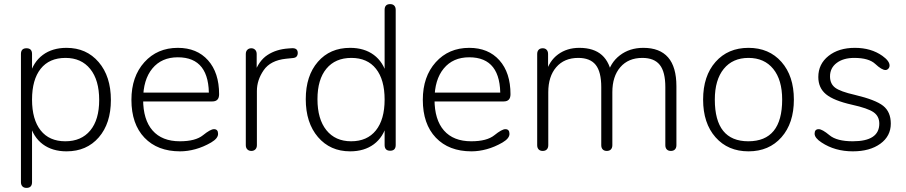

<svg xmlns="http://www.w3.org/2000/svg" viewBox="-20 -730 4413 935"><path d="M109 185Q96 185 89 177.5Q82 170 82 157V-467Q82 -495 109 -495Q136 -495 136 -467V-355L125 -364Q142 -428 188.5 -462.5Q235 -497 304 -497Q401 -497 460.5 -427.5Q520 -358 520 -243Q520 -129 461 -61Q402 7 304 7Q235 7 188.5 -27.5Q142 -62 125 -127L136 -135V157Q136 185 109 185ZM298 -42Q376 -42 419.5 -94.5Q463 -147 463 -243Q463 -340 419.5 -394Q376 -448 299 -448Q220 -448 178 -395Q136 -342 136 -245Q136 -148 178 -95Q220 -42 298 -42Z M857 7Q747 7 683.5 -59.5Q620 -126 620 -244Q620 -357 683 -427Q746 -497 846 -497Q939 -497 993 -436.5Q1047 -376 1047 -271Q1047 -236 1014 -236H668L667 -279H1017L997 -256Q1003 -451 846 -451Q767 -451 722 -396.5Q677 -342 677 -246Q677 -147 723 -94.5Q769 -42 856 -42Q932 -42 968.5 -71.5Q1005 -101 1022 -101Q1042 -101 1042 -78Q1042 -56 1008 -36Q970 -14 931.5 -3.5Q893 7 857 7Z M1204 5Q1192 5 1184.5 -2.5Q1177 -10 1177 -23V-467Q1177 -480 1184.5 -487.5Q1192 -495 1204 -495Q1215 -495 1222.5 -487.5Q1230 -480 1230 -467V-353L1219 -373Q1240 -434 1282.5 -462Q1325 -490 1384 -494L1398 -495Q1430 -498 1430 -472Q1430 -462 1424.5 -455Q1419 -448 1403 -447L1373 -444Q1297 -436 1264 -388Q1231 -340 1231 -287V-23Q1231 -10 1223.5 -2.5Q1216 5 1204 5Z M1685 7Q1588 7 1528.5 -62.5Q1469 -132 1469 -247Q1469 -361 1528 -429Q1587 -497 1685 -497Q1754 -497 1800.5 -462.5Q1847 -428 1864 -363L1853 -355V-682Q1853 -710 1880 -710Q1893 -710 1900 -702.5Q1907 -695 1907 -682V-24Q1907 4 1880 4Q1853 4 1853 -24V-135L1864 -127Q1847 -62 1800.5 -27.5Q1754 7 1685 7ZM1690 -42Q1768 -42 1810.5 -95Q1853 -148 1853 -245Q1853 -342 1811 -395Q1769 -448 1691 -448Q1613 -448 1569.5 -395.5Q1526 -343 1526 -247Q1526 -150 1569.5 -96Q1613 -42 1690 -42Z M2276 7Q2166 7 2102.5 -59.5Q2039 -126 2039 -244Q2039 -357 2102 -427Q2165 -497 2265 -497Q2358 -497 2412 -436.5Q2466 -376 2466 -271Q2466 -236 2433 -236H2087L2086 -279H2436L2416 -256Q2422 -451 2265 -451Q2186 -451 2141 -396.5Q2096 -342 2096 -246Q2096 -147 2142 -94.5Q2188 -42 2275 -42Q2351 -42 2387.5 -71.5Q2424 -101 2441 -101Q2461 -101 2461 -78Q2461 -56 2427 -36Q2389 -14 2350.5 -3.5Q2312 7 2276 7Z M2623 5Q2610 5 2603 -2.5Q2596 -10 2596 -23V-467Q2596 -480 2603 -487.5Q2610 -495 2623 -495Q2635 -495 2642 -487.5Q2649 -480 2649 -467V-382L2638 -373Q2654 -433 2697.5 -465Q2741 -497 2801 -497Q2872 -497 2911.5 -461.5Q2951 -426 2961 -354L2938 -363Q2951 -424 2998.5 -460.5Q3046 -497 3113 -497Q3193 -497 3233.5 -450.5Q3274 -404 3274 -310V-23Q3274 -10 3267 -2.5Q3260 5 3247 5Q3234 5 3227 -2.5Q3220 -10 3220 -23V-306Q3220 -380 3193 -414Q3166 -448 3108 -448Q3040 -448 3001 -403Q2962 -358 2962 -281V-23Q2962 -10 2955 -2.5Q2948 5 2935 5Q2922 5 2915 -2.5Q2908 -10 2908 -23V-306Q2908 -380 2881 -414Q2854 -448 2796 -448Q2728 -448 2689 -403Q2650 -358 2650 -281V-23Q2650 -10 2643 -2.5Q2636 5 2623 5Z M3625 7Q3525 7 3464.5 -61.5Q3404 -130 3404 -245Q3404 -360 3464.5 -428.5Q3525 -497 3625 -497Q3725 -497 3785.5 -428.5Q3846 -360 3846 -245Q3846 -130 3785.5 -61.5Q3725 7 3625 7ZM3624 -42Q3789 -42 3789 -245Q3789 -341 3745.5 -394.5Q3702 -448 3625 -448Q3548 -448 3504.5 -394.5Q3461 -341 3461 -245Q3461 -42 3624 -42Z M4133 7Q4046 7 3981 -36Q3947 -58 3947 -79Q3947 -101 3967 -101Q3984 -101 4019.5 -71.5Q4055 -42 4133 -42Q4262 -42 4262 -128Q4262 -164 4234 -183.5Q4206 -203 4129 -220Q4040 -240 4002.5 -271Q3965 -302 3965 -355Q3965 -418 4014.5 -457.5Q4064 -497 4143 -497Q4222 -497 4277 -458Q4312 -433 4312 -411Q4312 -402 4306 -395.5Q4300 -389 4292 -389Q4274 -389 4242.5 -418.5Q4211 -448 4140 -448Q4087 -448 4054.5 -423.5Q4022 -399 4022 -358Q4022 -322 4047 -303Q4072 -284 4143 -268Q4244 -244 4281 -214.5Q4318 -185 4318 -128Q4318 -67 4267 -30Q4216 7 4133 7Z"/></svg>

Font: Nunito VF Beta Light
Style: Regular
Weight: 300
Designer: Vernon Adams
Foundry: newtypography
Version: Version 3.001